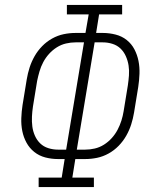

<svg xmlns="http://www.w3.org/2000/svg" viewBox="-20 -755 640 775"><path d="M136 0V-38H229L241 -113H214Q188 -113 163 -119.5Q138 -126 118.5 -141.5Q99 -157 87 -179Q75 -201 70 -226Q65 -251 66 -278Q67 -305 71 -331L88 -435Q92 -459 99.5 -482.5Q107 -506 119.5 -528Q132 -550 150 -568.5Q168 -587 190.5 -599.5Q213 -612 237 -617Q261 -622 285 -622H325L338 -697H250V-735H473V-697H380L368 -622H395Q421 -622 446.5 -615.5Q472 -609 491.5 -593.5Q511 -578 522.5 -556Q534 -534 539 -509Q544 -484 543 -457Q542 -430 538 -404L521 -300Q517 -276 509.5 -252.5Q502 -229 489.5 -207Q477 -185 459 -166.5Q441 -148 418.5 -135.5Q396 -123 372 -118Q348 -113 324 -113H284L272 -38H359V0ZM214 -151H247L319 -584H285Q266 -584 246.5 -579.5Q227 -575 209.5 -564Q192 -553 178 -537.5Q164 -522 154.5 -504Q145 -486 139.5 -467Q134 -448 130 -429L113 -325Q110 -305 109 -284.5Q108 -264 110.5 -244.5Q113 -225 121 -207Q129 -189 142.5 -176Q156 -163 175 -157Q194 -151 214 -151ZM290 -151H324Q343 -151 362.5 -155.5Q382 -160 399.5 -171Q417 -182 431 -197.5Q445 -213 454.5 -231Q464 -249 470 -268Q476 -287 479 -306L496 -410Q499 -430 500.5 -450.5Q502 -471 499 -490.5Q496 -510 488 -528Q480 -546 466.5 -559Q453 -572 434 -578Q415 -584 395 -584H362Z"/></svg>

Font: Iosevka Slab XLtEx
Style: Italic
Weight: 200
Width: 7
Italic angle: -9°
Monospace: yes
Designer: Belleve Invis
Foundry: Belleve Invis
Version: Version 11.1.0; ttfautohint (v1.8.3)